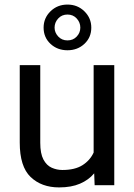

<svg xmlns="http://www.w3.org/2000/svg" viewBox="-20 -815 591 845"><path d="M396.5 0 394.5 -52.2Q370.1 -22.9 332 -6.6Q293.9 9.8 240.2 9.8Q162.6 9.8 114.7 -36.1Q66.9 -82 66.9 -187.5V-528.3H157.2V-186.5Q157.2 -139.2 171.1 -113Q185.1 -86.9 207.5 -76.9Q230 -66.9 254.4 -66.9Q309.6 -66.9 342.8 -87.9Q376 -108.9 392.1 -143.6V-528.3H482.9V0ZM171.9 -693.4Q171.9 -735.4 202.1 -765.1Q232.4 -794.9 276.9 -794.9Q321.3 -794.9 351.6 -765.1Q381.8 -735.4 381.8 -693.4Q381.8 -650.4 351.6 -622.1Q321.3 -593.8 276.9 -593.8Q232.4 -593.8 202.1 -622.1Q171.9 -650.4 171.9 -693.4ZM220.2 -693.4Q220.2 -671.9 236.1 -654.5Q252 -637.2 276.9 -637.2Q301.8 -637.2 317.6 -654.1Q333.5 -670.9 333.5 -693.4Q333.5 -716.3 317.6 -733.6Q301.8 -751 276.9 -751Q252 -751 236.1 -733.6Q220.2 -716.3 220.2 -693.4Z"/></svg>

Font: Vazirmatn FD
Style: Regular
Weight: 400
Designer: Saber Rastikerdar
Foundry: Saber Rastikerdar
Version: Version 33.001